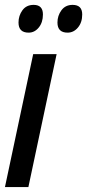

<svg xmlns="http://www.w3.org/2000/svg" viewBox="-23 -760 354 780"><path d="M-2.9 0 111.8 -540H207L92.3 0ZM251.5 -627.4Q210.4 -627.4 210.4 -668.5Q210.4 -696.3 226.6 -718.3Q242.7 -740.2 272 -740.2Q311 -740.2 311 -701.2Q311 -668.9 293.7 -648.2Q276.4 -627.4 251.5 -627.4ZM93.3 -627.4Q52.2 -627.4 52.2 -668.5Q52.2 -696.3 68.1 -718.3Q84 -740.2 113.8 -740.2Q151.4 -740.2 151.4 -701.2Q151.4 -668.9 134.5 -648.2Q117.7 -627.4 93.3 -627.4Z"/></svg>

Font: Open Sans Condensed SemiBold
Style: Italic
Weight: 600
Width: 3
Italic angle: -12°
Designer: Monotype Design Team
Foundry: Monotype Imaging Inc.
Version: Version 3.000; ttfautohint (v1.8.4)